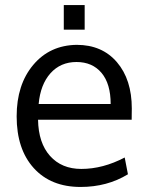

<svg xmlns="http://www.w3.org/2000/svg" viewBox="-20 -723 581 754"><path d="M312.5 -703.1V-606.4H230.5V-703.1ZM131.8 -314.5H414.6Q414.6 -394 378.7 -436.8Q342.8 -479.5 280.3 -479.5Q217.8 -479.5 178.2 -435.3Q138.7 -391.1 131.8 -314.5ZM296.4 11.2Q179.7 11.2 112.5 -63Q45.4 -137.2 45.4 -266.1Q45.4 -390.6 110.4 -468Q175.3 -545.4 281.2 -546.9Q380.9 -546.9 439.2 -478.8Q497.6 -410.6 497.6 -296.9Q497.6 -291 497.3 -275.4Q497.1 -259.8 497.1 -252.9H129.4Q130.9 -161.6 176.5 -110.6Q222.2 -59.6 299.3 -59.6Q384.3 -59.6 469.7 -104.5L482.4 -38.6Q400.9 11.2 296.4 11.2Z"/></svg>

Font: Oxygen
Style: Regular
Weight: 400
Designer: Vernon Adams
Foundry: Vernon Adams
Version: Version Release 0.2.3 webfont; ttfautohint (v0.93.3-1d66) -l